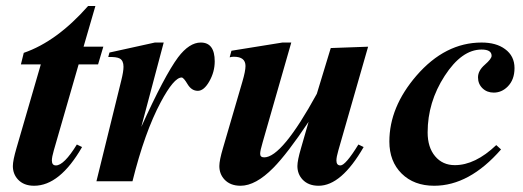

<svg xmlns="http://www.w3.org/2000/svg" viewBox="-20 -592 1708 627"><path d="M317.4 -439.5 300.3 -381.8H236.8L155.8 -101.1Q149.4 -79.1 149.4 -67.9Q149.4 -51.8 162.6 -51.8Q189 -51.8 231 -120.1L248 -111.8Q175.3 14.6 91.3 14.6Q57.6 14.6 38.6 -5.9Q22 -23.9 22 -49.8Q22 -67.9 33.7 -107.9L113.3 -381.8H48.3L57.6 -419.4Q165.5 -456.5 267.6 -572.3H291.5L252.9 -439.5Z M681.2 -391.6Q681.2 -357.4 663.6 -326.4Q646 -295.4 626 -295.4Q605.5 -295.4 592.5 -317.1Q579.6 -338.9 573.2 -338.9Q547.9 -338.9 504.9 -258.3Q452.6 -160.6 412.6 0H294.9L376 -329.1Q383.3 -358.4 383.3 -374Q383.3 -394 371.1 -400.9Q360.8 -406.7 333.5 -405.8L337.4 -420.4L485.8 -453.1H514.6L441.4 -177.7Q517.6 -345.7 561.5 -404.8Q598.1 -453.1 635.7 -453.1Q681.2 -453.1 681.2 -391.6Z M1182.1 -439.5 1085 -101.1Q1078.6 -79.1 1078.6 -67.9Q1078.6 -51.8 1091.8 -51.8Q1108.4 -51.8 1150.4 -120.1L1167.5 -111.8Q1094.7 14.6 1020.5 14.6Q986.8 14.6 967.8 -5.9Q951.2 -23.9 951.2 -49.8Q951.2 -67.9 962.9 -107.9L987.8 -194.3Q918 -89.8 872.6 -43.9Q814.9 14.6 765.6 14.6Q731.9 14.6 712.9 -5.9Q696.3 -23.9 696.3 -49.8Q696.3 -68.4 708 -107.9L771.5 -325.2Q781.7 -359.9 781.7 -376.5Q781.7 -406.7 743.7 -406.7Q736.3 -406.7 730 -404.8L735.8 -426.3L902.3 -453.1H931.2L837.9 -127.9Q829.6 -100.1 829.6 -89.8Q829.6 -78.1 842.8 -78.1Q900.9 -78.1 1014.6 -285.6L1060.1 -435.1Z M1660.2 -369.6Q1660.2 -331.5 1637.7 -309.1Q1618.2 -289.6 1592.3 -289.6Q1570.3 -289.6 1555.7 -303.7Q1541 -317.9 1541 -339.4Q1541 -361.3 1563.2 -380.6Q1585.4 -399.9 1585.4 -409.7Q1585.4 -430.2 1552.7 -430.2Q1487.8 -430.2 1432.1 -344.2Q1376.5 -258.3 1376.5 -159.7Q1376.5 -110.8 1400.9 -81.8Q1425.3 -52.7 1465.3 -52.7Q1531.7 -52.7 1600.6 -118.2L1616.2 -104Q1512.7 14.6 1397.9 14.6Q1332 14.6 1291.7 -25.1Q1251.5 -64.9 1251.5 -129.9Q1251.5 -242.2 1339.8 -344.7Q1433.6 -453.1 1552.7 -453.1Q1600.6 -453.1 1629.4 -431.6Q1660.2 -409.2 1660.2 -369.6Z"/></svg>

Font: Dai Banna SIL Book
Style: BoldOblique
Weight: 700
Italic angle: -11°
Designer: Victor Gaultney
Foundry: SIL International
Version: Version 2.000